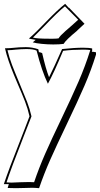

<svg xmlns="http://www.w3.org/2000/svg" viewBox="-23 -950 521 1002"><path d="M380 -791H381Q320 -741 309 -721Q288 -718 255 -718Q226 -718 195.5 -721Q165 -724 148 -729L163 -742Q155 -744 144 -745.5Q133 -747 128 -749Q165 -781 218 -837Q280 -901 317 -930L336 -909L337 -910L418 -826Q416 -824 380 -791ZM205 -810Q149 -754 149 -754Q167 -748 234 -748H255Q274 -748 283 -750Q289 -762 318.5 -788Q348 -814 353 -818L384 -846L385 -847L316 -917Q281 -890 205 -810ZM325 -301Q271 -188 239 -116Q207 -44 181 32Q159 30 144 30Q117 30 105 31L60 32Q28 32 17 31Q19 26 20 21Q21 16 23 11H-3Q23 -67 79 -208Q89 -234 105 -275Q121 -316 131 -343Q122 -383 107.5 -420.5Q93 -458 69 -513Q65 -522 49.5 -559.5Q34 -597 22 -632Q10 -667 3 -698Q27 -698 54 -701Q63 -702 77.5 -703Q92 -704 112 -704Q145 -704 177 -693L180 -678Q188 -677 197 -673Q216 -590 233 -547Q260 -601 301 -694Q366 -701 410 -701Q442 -701 458 -697V-685L456 -680Q467 -680 478 -677V-665Q453 -584 418 -503Q383 -422 325 -301ZM410 -691Q356 -691 308 -685L306 -684Q259 -571 227 -513Q195 -579 168 -686Q151 -694 115 -694Q102 -694 85 -693Q68 -692 59 -691Q35 -688 16 -688Q25 -650 39.5 -612Q54 -574 78 -517Q105 -453 118.5 -418Q132 -383 141 -344V-342L102 -242Q34 -69 11 2H13Q21 3 37 3Q54 3 86 1L130 0Q147 0 155 1Q180 -73 212.5 -147Q245 -221 295 -325Q352 -444 387 -524.5Q422 -605 448 -688V-689Q432 -691 410 -691Z"/></svg>

Font: Londrina Shadow
Style: Regular
Weight: 400
Designer: Marcelo Magalhaes
Foundry: Marcelo Magalhães
Version: Version 1.002